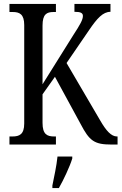

<svg xmlns="http://www.w3.org/2000/svg" viewBox="-20 -734 617 975"><path d="M28 0H264V-41H255C219 -41 196 -52 196 -110V-255L259 -344L389 -105C434 -19 458 0 546 0H577V-41H574C545 -41 519 -70 489 -122L318 -414L433 -582C473 -641 503 -674 541 -674V-714H358V-674C388 -674 401 -669 401 -653C401 -634 387 -609 353 -557L196 -306V-604C196 -662 217 -673 252 -673H264V-714H28V-673H45C79 -673 103 -662 103 -607V-107C103 -51 78 -41 43 -41H28ZM246 208V221H279C303 179 334 113 347 71V61H272C267 110 255 163 246 208Z"/></svg>

Font: Noto Serif Tamil ExtraCondensed
Style: Italic
Weight: 400
Width: 2
Italic angle: -12°
Designer: Indian Type Foundry, Tom Grace, and the Monotype Design Team
Foundry: Monotype Imaging Inc.
Version: Version 2.003